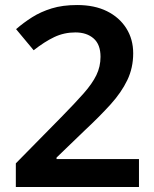

<svg xmlns="http://www.w3.org/2000/svg" viewBox="-20 -744 612 764"><path d="M533 0H43V-94L224 -278Q278 -333 312.5 -372Q347 -411 363.5 -445Q380 -479 380 -518Q380 -567 352.5 -591Q325 -615 280 -615Q235 -615 196 -596.5Q157 -578 114 -544L44 -628Q74 -654 108 -675.5Q142 -697 185.5 -710.5Q229 -724 287 -724Q356 -724 405.5 -699.5Q455 -675 482.5 -631.5Q510 -588 510 -532Q510 -474 486.5 -425Q463 -376 419.5 -328Q376 -280 316 -224L205 -117V-111H533Z"/></svg>

Font: Noto Sans Sora Sompeng SemiBold
Style: Regular
Weight: 600
Version: Version 2.101